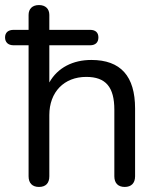

<svg xmlns="http://www.w3.org/2000/svg" viewBox="-33 -732 631 759"><path d="M121 7C148 7 162 -8 162 -35V-277C162 -368 220 -428 308 -428C385 -428 419 -388 419 -298V-35C419 -8 434 7 460 7C486 7 501 -8 501 -35V-303C501 -431 444 -495 328 -495C256 -495 195 -465 162 -406V-553H323C345 -553 356 -565 356 -584C356 -603 345 -614 323 -614H162V-673C162 -697 147 -712 121 -712C95 -712 80 -697 80 -673V-614H21C-1 -614 -13 -603 -13 -584C-13 -565 -1 -553 21 -553H80V-35C80 -8 95 7 121 7Z"/></svg>

Font: SN Pro Book
Style: Regular
Weight: 350
Designer: Tobias Whetton
Foundry: Supernotes
Version: Version 1.003;Glyphs 3.3 (3324)